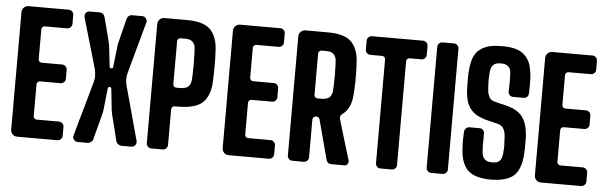

<svg xmlns="http://www.w3.org/2000/svg" viewBox="-50 -986 3710 1172"><g transform="rotate(5 1804.5 -400.5)"><path d="M43 -759.8V-400.4V-40C43 -29.3 46.9 -19.5 54.7 -11.7C62.5 -3.9 72.3 0 83 0H329.1C337.9 0 344.7 -2.9 350.6 -8.8C356.4 -14.6 359.4 -21.5 359.4 -30.3V-84C359.4 -92.8 356.4 -99.6 350.6 -105.5C344.7 -111.3 337.9 -114.3 329.1 -114.3H192.4C187.5 -114.3 182.6 -116.2 178.7 -120.1C174.8 -124 172.9 -128.9 172.9 -133.8V-329.1C172.9 -334 174.8 -338.9 178.7 -342.8C182.6 -346.7 187.5 -348.6 192.4 -348.6H319.3C327.1 -348.6 334 -351.6 339.8 -357.4C345.7 -363.3 348.6 -370.1 348.6 -378.9V-432.6C348.6 -441.4 345.7 -448.2 339.8 -454.1C334 -460 327.1 -462.9 319.3 -462.9H192.4C187.5 -462.9 182.6 -464.8 178.7 -468.8C174.8 -472.7 172.9 -477.5 172.9 -483.4V-666C172.9 -670.9 174.8 -675.8 178.7 -679.7C182.6 -683.6 187.5 -685.5 192.4 -685.5H329.1C337.9 -685.5 344.7 -688.5 350.6 -694.3C356.4 -700.2 359.4 -707 359.4 -715.8V-769.5C359.4 -778.3 356.4 -785.2 350.6 -791C344.7 -796.9 337.9 -799.8 329.1 -799.8H83C72.3 -799.8 62.5 -795.9 54.7 -788.1C46.9 -780.3 43 -770.5 43 -759.8Z M519.5 -373C505.9 -325.2 490.2 -268.6 472.7 -205.1C454.1 -141.6 438.5 -85.9 425.8 -38.1C424.8 -35.2 423.8 -32.2 423.8 -29.3C423.8 -22.5 425.8 -16.6 430.7 -11.7C436.5 -3.9 444.3 0 454.1 0H485.4H514.6C522.5 0 529.3 -2.9 536.1 -7.8C542 -12.7 545.9 -18.6 547.9 -26.4C566.4 -97.7 581.1 -150.4 589.8 -186.5C590.8 -189.5 590.8 -193.4 591.8 -197.3C592.8 -200.2 592.8 -204.1 593.8 -208C600.6 -267.6 605.5 -312.5 608.4 -342.8C608.4 -345.7 609.4 -347.7 611.3 -348.6C613.3 -350.6 615.2 -351.6 618.2 -351.6H620.1C623 -351.6 625 -350.6 627 -348.6C628.9 -347.7 629.9 -345.7 629.9 -342.8C636.7 -282.2 641.6 -237.3 644.5 -207C645.5 -204.1 645.5 -200.2 646.5 -197.3C647.5 -194.3 647.5 -190.4 648.4 -186.5C667 -115.2 679.7 -62.5 688.5 -26.4C690.4 -18.6 694.3 -12.7 701.2 -7.8C708 -2.9 714.8 0 722.7 0H752H782.2C792 0 799.8 -3.9 805.7 -11.7C810.5 -16.6 812.5 -22.5 812.5 -29.3C812.5 -32.2 812.5 -35.2 811.5 -38.1C798.8 -85 783.2 -139.6 766.6 -203.1C749 -266.6 733.4 -322.3 720.7 -370.1C717.8 -382.8 715.8 -396.5 715.8 -409.2C715.8 -422.9 717.8 -436.5 721.7 -449.2C759.8 -588.9 789.1 -692.4 807.6 -761.7C810.5 -771.5 808.6 -780.3 802.7 -788.1C796.9 -795.9 789.1 -799.8 779.3 -799.8H719.7C710.9 -799.8 704.1 -797.9 697.3 -793C691.4 -788.1 687.5 -781.2 685.5 -773.4C668.9 -706.1 656.2 -656.2 647.5 -622.1C646.5 -619.1 646.5 -615.2 645.5 -612.3C644.5 -609.4 644.5 -605.5 644.5 -602.5C637.7 -544.9 632.8 -502.9 629.9 -474.6C629.9 -471.7 628.9 -469.7 627 -467.8C625 -466.8 623 -465.8 620.1 -465.8H618.2C615.2 -465.8 613.3 -466.8 611.3 -467.8C609.4 -469.7 608.4 -471.7 608.4 -474.6C601.6 -531.2 596.7 -574.2 593.8 -602.5C592.8 -605.5 592.8 -609.4 591.8 -612.3C590.8 -615.2 590.8 -619.1 589.8 -623C573.2 -690.4 559.6 -740.2 550.8 -773.4C548.8 -781.2 544.9 -788.1 539.1 -793C532.2 -797.9 525.4 -799.8 517.6 -799.8H458C447.3 -799.8 439.5 -795.9 433.6 -787.1C427.7 -779.3 426.8 -769.5 430.7 -757.8C469.7 -623 499 -522.5 518.6 -455.1C522.5 -441.4 524.4 -427.7 524.4 -414.1C525.4 -399.4 523.4 -385.7 519.5 -373Z M875 -759.8V-394.5V-30.3C875 -21.5 877.9 -14.6 883.8 -8.8C889.6 -2.9 896.5 0 905.3 0H974.6C983.4 0 990.2 -2.9 996.1 -8.8C1002 -14.6 1004.9 -21.5 1004.9 -30.3V-248C1004.9 -253.9 1006.8 -258.8 1010.7 -262.7C1014.6 -266.6 1019.5 -268.6 1024.4 -268.6H1049.8C1084 -268.6 1112.3 -272.5 1136.7 -279.3C1161.1 -286.1 1181.6 -295.9 1196.3 -310.5C1210.9 -324.2 1222.7 -342.8 1230.5 -365.2C1239.3 -387.7 1243.2 -415 1244.1 -447.3C1245.1 -461.9 1245.1 -476.6 1246.1 -491.2V-532.2V-575.2C1245.1 -589.8 1245.1 -605.5 1244.1 -621.1C1243.2 -653.3 1239.3 -680.7 1230.5 -703.1C1222.7 -725.6 1210.9 -744.1 1196.3 -758.8C1181.6 -772.5 1162.1 -783.2 1137.7 -790C1113.3 -796.9 1084 -799.8 1050.8 -799.8H915C904.3 -799.8 894.5 -795.9 886.7 -788.1C878.9 -780.3 875 -770.5 875 -759.8ZM1024.4 -382.8C1019.5 -382.8 1014.6 -384.8 1010.7 -388.7C1006.8 -392.6 1004.9 -397.5 1004.9 -402.3V-666C1004.9 -670.9 1006.8 -675.8 1010.7 -679.7C1014.6 -683.6 1019.5 -685.5 1024.4 -685.5H1050.8C1061.5 -685.5 1070.3 -684.6 1078.1 -682.6C1086.9 -679.7 1093.8 -675.8 1098.6 -670.9C1103.5 -666 1107.4 -660.2 1110.4 -653.3C1113.3 -646.5 1115.2 -637.7 1115.2 -627.9C1116.2 -619.1 1116.2 -609.4 1117.2 -598.6V-567.4C1118.2 -556.6 1118.2 -544.9 1118.2 -534.2C1118.2 -523.4 1118.2 -512.7 1117.2 -502V-469.7C1116.2 -460 1116.2 -450.2 1115.2 -440.4C1115.2 -431.6 1113.3 -422.9 1110.4 -416C1107.4 -409.2 1103.5 -402.3 1098.6 -397.5C1093.8 -392.6 1086.9 -388.7 1078.1 -386.7C1070.3 -383.8 1060.5 -382.8 1049.8 -382.8H1024.4Z M1338.9 -759.8V-400.4V-40C1338.9 -29.3 1342.8 -19.5 1350.6 -11.7C1358.4 -3.9 1368.2 0 1378.9 0H1625C1633.8 0 1640.6 -2.9 1646.5 -8.8C1652.3 -14.6 1655.3 -21.5 1655.3 -30.3V-84C1655.3 -92.8 1652.3 -99.6 1646.5 -105.5C1640.6 -111.3 1633.8 -114.3 1625 -114.3H1488.3C1483.4 -114.3 1478.5 -116.2 1474.6 -120.1C1470.7 -124 1468.8 -128.9 1468.8 -133.8V-329.1C1468.8 -334 1470.7 -338.9 1474.6 -342.8C1478.5 -346.7 1483.4 -348.6 1488.3 -348.6H1615.2C1623 -348.6 1629.9 -351.6 1635.7 -357.4C1641.6 -363.3 1644.5 -370.1 1644.5 -378.9V-432.6C1644.5 -441.4 1641.6 -448.2 1635.7 -454.1C1629.9 -460 1623 -462.9 1615.2 -462.9H1488.3C1483.4 -462.9 1478.5 -464.8 1474.6 -468.8C1470.7 -472.7 1468.8 -477.5 1468.8 -483.4V-666C1468.8 -670.9 1470.7 -675.8 1474.6 -679.7C1478.5 -683.6 1483.4 -685.5 1488.3 -685.5H1625C1633.8 -685.5 1640.6 -688.5 1646.5 -694.3C1652.3 -700.2 1655.3 -707 1655.3 -715.8V-769.5C1655.3 -778.3 1652.3 -785.2 1646.5 -791C1640.6 -796.9 1633.8 -799.8 1625 -799.8H1378.9C1368.2 -799.8 1358.4 -795.9 1350.6 -788.1C1342.8 -780.3 1338.9 -770.5 1338.9 -759.8Z M1739.3 -759.8V-394.5V-30.3C1739.3 -21.5 1742.2 -14.6 1748 -8.8C1753.9 -2.9 1760.7 0 1769.5 0H1838.9C1847.7 0 1854.5 -2.9 1860.4 -8.8C1866.2 -14.6 1869.1 -21.5 1869.1 -30.3V-261.7C1869.1 -266.6 1871.1 -271.5 1874 -274.4C1877 -278.3 1880.9 -280.3 1885.7 -281.2C1887.7 -281.2 1888.7 -281.2 1889.6 -282.2C1894.5 -283.2 1899.4 -281.2 1903.3 -278.3C1908.2 -275.4 1911.1 -272.5 1912.1 -267.6C1941.4 -158.2 1962.9 -76.2 1977.5 -22.5C1979.5 -15.6 1983.4 -10.7 1988.3 -5.9C1994.1 -2 2000 0 2006.8 0H2086.9C2095.7 0 2102.5 -2.9 2107.4 -9.8C2110.4 -14.6 2112.3 -19.5 2112.3 -24.4C2112.3 -27.3 2112.3 -29.3 2111.3 -32.2C2100.6 -66.4 2088.9 -106.4 2075.2 -150.4C2062.5 -194.3 2049.8 -237.3 2037.1 -278.3C2035.2 -284.2 2035.2 -290 2037.1 -296.9C2039.1 -302.7 2043 -307.6 2047.9 -310.5C2056.6 -317.4 2064.5 -324.2 2071.3 -332C2078.1 -339.8 2083 -348.6 2087.9 -358.4C2094.7 -371.1 2099.6 -385.7 2102.5 -402.3C2105.5 -418.9 2107.4 -436.5 2108.4 -457C2109.4 -467.8 2109.4 -477.5 2109.4 -486.3C2110.4 -495.1 2110.4 -503.9 2110.4 -512.7V-538.1V-563.5C2110.4 -572.3 2110.4 -581.1 2109.4 -590.8C2109.4 -600.6 2109.4 -610.4 2108.4 -621.1C2107.4 -653.3 2103.5 -680.7 2094.7 -703.1C2086.9 -725.6 2075.2 -744.1 2060.5 -758.8C2045.9 -772.5 2026.4 -783.2 2002 -790C1977.5 -796.9 1948.2 -799.8 1915 -799.8H1779.3C1768.6 -799.8 1758.8 -795.9 1751 -788.1C1743.2 -780.3 1739.3 -770.5 1739.3 -759.8ZM1888.7 -392.6C1883.8 -392.6 1878.9 -394.5 1875 -398.4C1871.1 -402.3 1869.1 -407.2 1869.1 -413.1V-666C1869.1 -670.9 1871.1 -675.8 1875 -679.7C1878.9 -683.6 1883.8 -685.5 1888.7 -685.5H1915C1925.8 -685.5 1934.6 -684.6 1942.4 -682.6C1951.2 -679.7 1958 -675.8 1962.9 -670.9C1967.8 -666 1971.7 -660.2 1974.6 -653.3C1977.5 -646.5 1979.5 -637.7 1979.5 -627.9C1980.5 -619.1 1980.5 -609.4 1981.4 -599.6V-569.3C1982.4 -559.6 1982.4 -549.8 1982.4 -539.1C1982.4 -529.3 1982.4 -519.5 1981.4 -509.8V-479.5C1980.5 -469.7 1980.5 -460 1979.5 -451.2C1979.5 -441.4 1977.5 -432.6 1974.6 -425.8C1971.7 -418.9 1967.8 -412.1 1962.9 -407.2C1958 -402.3 1951.2 -399.4 1942.4 -396.5C1934.6 -393.6 1924.8 -392.6 1914.1 -392.6H1888.7Z M2279.3 -666V-347.7V-30.3C2279.3 -21.5 2282.2 -14.6 2288.1 -8.8C2293.9 -2.9 2300.8 0 2308.6 0H2377.9C2386.7 0 2393.6 -2.9 2399.4 -8.8C2405.3 -14.6 2408.2 -21.5 2408.2 -30.3V-666C2408.2 -670.9 2410.2 -675.8 2414.1 -679.7C2418 -683.6 2422.9 -685.5 2427.7 -685.5H2500C2508.8 -685.5 2515.6 -688.5 2521.5 -694.3C2527.3 -700.2 2530.3 -707 2530.3 -715.8V-769.5C2530.3 -778.3 2527.3 -785.2 2521.5 -791C2515.6 -796.9 2508.8 -799.8 2500 -799.8H2187.5C2178.7 -799.8 2171.9 -796.9 2166 -791C2160.2 -785.2 2157.2 -778.3 2157.2 -769.5V-715.8C2157.2 -707 2160.2 -700.2 2166 -694.3C2171.9 -688.5 2178.7 -685.5 2187.5 -685.5H2258.8C2264.6 -685.5 2269.5 -683.6 2273.4 -679.7C2277.3 -675.8 2279.3 -670.9 2279.3 -666Z M2589.8 -30.3C2589.8 -21.5 2592.8 -14.6 2598.6 -8.8C2604.5 -2.9 2611.3 0 2620.1 0H2689.5C2698.2 0 2705.1 -2.9 2710.9 -8.8C2716.8 -14.6 2719.7 -21.5 2719.7 -30.3V-769.5C2719.7 -778.3 2716.8 -785.2 2710.9 -791C2705.1 -796.9 2698.2 -799.8 2689.5 -799.8H2620.1C2611.3 -799.8 2604.5 -796.9 2598.6 -791C2592.8 -785.2 2589.8 -778.3 2589.8 -769.5V-30.3Z M2843.8 -33.2C2858.4 -19.5 2877 -8.8 2900.4 -2C2923.8 4.9 2952.1 8.8 2985.4 8.8C3019.5 8.8 3047.9 4.9 3071.3 -2C3095.7 -8.8 3114.3 -19.5 3128.9 -33.2C3143.6 -47.9 3154.3 -66.4 3162.1 -89.8C3169.9 -113.3 3174.8 -141.6 3175.8 -174.8C3175.8 -179.7 3175.8 -184.6 3176.8 -189.5V-204.1V-218.8V-233.4V-248V-264.6C3175.8 -281.2 3174.8 -295.9 3171.9 -310.5C3169.9 -325.2 3167 -337.9 3162.1 -350.6C3158.2 -363.3 3152.3 -374 3145.5 -384.8C3138.7 -395.5 3129.9 -404.3 3120.1 -413.1C3110.4 -420.9 3098.6 -427.7 3085 -434.6C3071.3 -440.4 3055.7 -445.3 3039.1 -450.2C3030.3 -452.1 3020.5 -454.1 3008.8 -457C2996.1 -460 2984.4 -462.9 2973.6 -465.8C2964.8 -467.8 2957 -470.7 2950.2 -474.6C2944.3 -478.5 2939.5 -483.4 2935.5 -490.2C2932.6 -496.1 2929.7 -502.9 2926.8 -509.8C2924.8 -516.6 2923.8 -525.4 2922.9 -534.2C2921.9 -543.9 2920.9 -553.7 2920.9 -562.5C2919.9 -572.3 2919.9 -582 2919.9 -591.8C2919.9 -601.6 2919.9 -611.3 2920.9 -621.1C2920.9 -630.9 2921.9 -640.6 2922.9 -649.4C2923.8 -658.2 2925.8 -666 2928.7 -672.9C2931.6 -679.7 2935.5 -685.5 2940.4 -689.5C2945.3 -694.3 2951.2 -697.3 2959 -700.2C2965.8 -702.1 2974.6 -703.1 2985.4 -703.1C2995.1 -703.1 3003.9 -702.1 3011.7 -700.2C3018.6 -697.3 3025.4 -694.3 3031.2 -689.5C3036.1 -685.5 3040 -679.7 3043 -672.9C3045.9 -666 3047.9 -658.2 3047.9 -649.4C3048.8 -637.7 3048.8 -626 3048.8 -614.3C3049.8 -601.6 3049.8 -589.8 3048.8 -578.1V-556.6C3048.8 -549.8 3048.8 -543 3047.9 -536.1C3047.9 -527.3 3050.8 -520.5 3056.6 -514.6C3062.5 -508.8 3069.3 -505.9 3078.1 -505.9H3142.6C3150.4 -505.9 3157.2 -508.8 3163.1 -513.7C3168.9 -519.5 3171.9 -526.4 3171.9 -534.2C3172.9 -540 3172.9 -545.9 3172.9 -551.8V-570.3C3173.8 -581.1 3173.8 -591.8 3172.9 -600.6V-627C3170.9 -659.2 3166 -687.5 3159.2 -710.9C3151.4 -733.4 3139.6 -752 3125 -766.6C3110.4 -781.2 3091.8 -792 3068.4 -798.8C3045.9 -805.7 3017.6 -808.6 2985.4 -808.6C2962.9 -808.6 2942.4 -807.6 2923.8 -804.7C2905.3 -801.8 2889.6 -796.9 2876 -790C2862.3 -784.2 2850.6 -776.4 2839.8 -766.6C2830.1 -757.8 2822.3 -746.1 2815.4 -732.4C2808.6 -718.8 2803.7 -703.1 2800.8 -685.5C2796.9 -668 2794.9 -648.4 2793.9 -627C2793 -619.1 2793 -611.3 2793 -603.5V-581.1V-557.6C2793 -549.8 2793 -542 2793.9 -534.2C2793.9 -517.6 2794.9 -502.9 2797.9 -488.3C2799.8 -473.6 2802.7 -460.9 2806.6 -449.2C2811.5 -436.5 2816.4 -425.8 2823.2 -416C2830.1 -406.2 2838.9 -397.5 2847.7 -388.7C2856.4 -380.9 2868.2 -374 2880.9 -368.2C2893.6 -362.3 2907.2 -357.4 2923.8 -352.5C2933.6 -350.6 2945.3 -347.7 2959 -343.8C2972.7 -340.8 2986.3 -336.9 2999 -334C3006.8 -332 3013.7 -329.1 3019.5 -324.2C3026.4 -320.3 3031.2 -315.4 3034.2 -308.6C3038.1 -301.8 3041 -294.9 3043 -288.1C3044.9 -281.2 3045.9 -273.4 3046.9 -264.6C3047.9 -257.8 3047.9 -251 3047.9 -244.1C3048.8 -237.3 3048.8 -231.4 3048.8 -225.6C3049.8 -218.8 3049.8 -212.9 3049.8 -207V-188.5C3048.8 -182.6 3048.8 -176.8 3047.9 -169.9C3047.9 -164.1 3047.9 -158.2 3046.9 -151.4C3045.9 -142.6 3043.9 -133.8 3041 -127C3038.1 -120.1 3035.2 -115.2 3030.3 -110.4C3025.4 -105.5 3019.5 -102.5 3011.7 -99.6C3004.9 -97.7 2996.1 -96.7 2985.4 -96.7C2974.6 -96.7 2965.8 -97.7 2959 -99.6C2951.2 -102.5 2944.3 -105.5 2939.5 -110.4C2934.6 -115.2 2930.7 -120.1 2927.7 -127C2924.8 -133.8 2922.9 -142.6 2921.9 -151.4C2920.9 -162.1 2920.9 -172.9 2919.9 -184.6C2918.9 -196.3 2918.9 -209 2919.9 -221.7V-244.1V-266.6C2920.9 -275.4 2918 -282.2 2912.1 -288.1C2906.2 -294.9 2899.4 -297.9 2890.6 -297.9H2828.1C2820.3 -297.9 2813.5 -294.9 2807.6 -289.1C2801.8 -284.2 2798.8 -277.3 2797.9 -269.5V-262.7C2796.9 -260.7 2796.9 -258.8 2796.9 -256.8V-236.3C2795.9 -229.5 2795.9 -221.7 2795.9 -214.8V-194.3C2796.9 -187.5 2796.9 -181.6 2796.9 -174.8C2797.9 -141.6 2802.7 -113.3 2810.5 -89.8C2818.4 -66.4 2829.1 -47.9 2843.8 -33.2Z M3252 -759.8V-400.4V-40C3252 -29.3 3255.9 -19.5 3263.7 -11.7C3271.5 -3.9 3281.2 0 3292 0H3538.1C3546.9 0 3553.7 -2.9 3559.6 -8.8C3565.4 -14.6 3568.4 -21.5 3568.4 -30.3V-84C3568.4 -92.8 3565.4 -99.6 3559.6 -105.5C3553.7 -111.3 3546.9 -114.3 3538.1 -114.3H3401.4C3396.5 -114.3 3391.6 -116.2 3387.7 -120.1C3383.8 -124 3381.8 -128.9 3381.8 -133.8V-329.1C3381.8 -334 3383.8 -338.9 3387.7 -342.8C3391.6 -346.7 3396.5 -348.6 3401.4 -348.6H3528.3C3536.1 -348.6 3543 -351.6 3548.8 -357.4C3554.7 -363.3 3557.6 -370.1 3557.6 -378.9V-432.6C3557.6 -441.4 3554.7 -448.2 3548.8 -454.1C3543 -460 3536.1 -462.9 3528.3 -462.9H3401.4C3396.5 -462.9 3391.6 -464.8 3387.7 -468.8C3383.8 -472.7 3381.8 -477.5 3381.8 -483.4V-666C3381.8 -670.9 3383.8 -675.8 3387.7 -679.7C3391.6 -683.6 3396.5 -685.5 3401.4 -685.5H3538.1C3546.9 -685.5 3553.7 -688.5 3559.6 -694.3C3565.4 -700.2 3568.4 -707 3568.4 -715.8V-769.5C3568.4 -778.3 3565.4 -785.2 3559.6 -791C3553.7 -796.9 3546.9 -799.8 3538.1 -799.8H3292C3281.2 -799.8 3271.5 -795.9 3263.7 -788.1C3255.9 -780.3 3252 -770.5 3252 -759.8Z"/></g></svg>

Font: Yellow Ladder Regular
Style: Regular
Weight: 400
Designer: Zima Creative
Version: Version 2.002